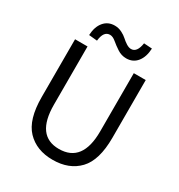

<svg xmlns="http://www.w3.org/2000/svg" viewBox="-217 -1083 1155 1240"><g transform="rotate(30 360.5 -463.0)"><path d="M360 13Q239 13 168 -61.5Q97 -136 97 -303V-734H190V-300Q190 -68 360 -68Q535 -68 535 -300V-734H624V-303Q624 -136 553 -61.5Q482 13 360 13ZM444 -792Q408 -792 377.5 -812Q347 -832 323.5 -852Q300 -872 279 -872Q232 -872 224 -797L162 -803Q165 -866 195.5 -902.5Q226 -939 276 -939Q304 -939 329 -926.5Q354 -914 369.5 -899.5Q385 -885 404.5 -872.5Q424 -860 441 -860Q485 -860 496 -934L557 -930Q554 -866 524 -829Q494 -792 444 -792Z"/></g></svg>

Font: Noto Sans SC
Style: Regular
Weight: 400
Designer: Ryoko NISHIZUKA  (kana, bopomofo & ideographs); Paul D. Hunt (Latin, Greek & Cyrillic); Sandoll Communications , Soo-you
Foundry: Adobe
Version: Version 2.002;hotconv 1.0.116;makeotfexe 2.5.65601